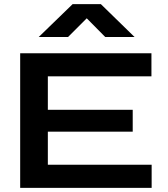

<svg xmlns="http://www.w3.org/2000/svg" viewBox="-20 -903 809 923"><path d="M210 -270V-111H709V0H77V-647H708V-536H210V-375H618V-270ZM465 -883 627 -725H486L397 -815L307 -725H166L329 -883Z"/></svg>

Font: Syne Modified
Style: Bold
Weight: 700
Designer: Lucas Descroix
Foundry: Bonjour Monde
Version: Version 2.200